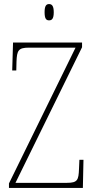

<svg xmlns="http://www.w3.org/2000/svg" viewBox="-20 -923 463 943"><path d="M221 -823C235 -823 244 -831 244 -863C244 -894 235 -903 221 -903C207 -903 199 -894 199 -863C199 -831 207 -823 221 -823ZM24 0H387L390 -138H370L368 -93C366 -39 361 -25 309 -25H56L383 -691V-714H44L40 -577H60L61 -620C63 -675 70 -689 122 -689H351L24 -22Z"/></svg>

Font: Noto Serif Myanmar Condensed Thin
Style: Regular
Weight: 100
Width: 3
Designer: Ben Mitchell and the Monotype Design Team
Foundry: Monotype Imaging Inc.
Version: Version 2.106